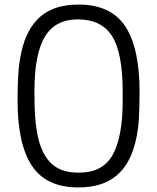

<svg xmlns="http://www.w3.org/2000/svg" viewBox="-20 -811 689 842"><path d="M324 11Q183 11 120 -84Q57 -179 57 -370Q57 -442 60.5 -490.5Q64 -539 74 -584Q97 -687 158 -739Q219 -791 324 -791Q466 -791 529 -696Q592 -601 592 -410Q592 -337 589 -289Q586 -241 576 -197Q553 -93 491 -41Q429 11 324 11ZM328 -54Q431 -54 474.5 -132.5Q518 -211 518 -370V-410Q518 -579 471.5 -652.5Q425 -726 321 -726Q223 -726 177 -650.5Q131 -575 131 -410Q131 -348 133.5 -306.5Q136 -265 143 -227Q159 -140 202 -97Q245 -54 321 -54Z"/></svg>

Font: Tanohe Sans
Style: Regular
Weight: 400
Designer: Village Type and Design LLC & Cristiano Sobral
Foundry: Cooper Hewitt Smithsonian Design Museum
Version: Version 1.00;September 29, 2021;FontCreator 13.0.0.2655 64-b